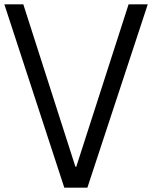

<svg xmlns="http://www.w3.org/2000/svg" viewBox="-22 -861 698 881"><path d="M273 0 -2 -841H85L324 -96H328L568 -841H656L379 0Z"/></svg>

Font: Matangi Medium
Style: Regular
Weight: 500
Designer: Prashant Pant
Foundry: The Graphic Ant
Version: Version 3.002